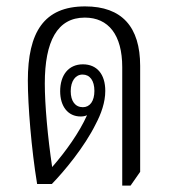

<svg xmlns="http://www.w3.org/2000/svg" viewBox="-20 -575 535 600"><path d="M362 5H388L418 -38V-369C418 -491 361 -555 246 -555C117 -555 67 -474 67 -323C67 -247 78 -109 96 0H142C181 -40 244 -116 279 -187C296 -219 309 -255 309 -291C309 -343 283 -374 239 -374C194 -374 168 -340 168 -290C168 -243 192 -211 232 -211C239 -211 246 -212 252 -215C228 -161 185 -101 143 -53C129 -147 120 -248 120 -314C120 -446 159 -520 245 -520C319 -520 362 -466 362 -365ZM239 -240C215 -240 201 -259 201 -290C201 -322 216 -342 238 -342C261 -342 275 -323 275 -291C275 -259 261 -240 239 -240Z"/></svg>

Font: Noto Serif Thai ExtraCondensed Light
Style: Regular
Weight: 300
Width: 2
Designer: Monotype Design Team
Foundry: Monotype Imaging Inc.
Version: Version 2.002